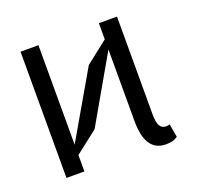

<svg xmlns="http://www.w3.org/2000/svg" viewBox="-100 -639 783 758"><g transform="rotate(-20 291.0 -260.0)"><path d="M134.8 -68.8V0H59.6V-530.3H134.8V-112.3L294.9 -388.7L388.7 -462.4V-530.3H464.8V-121.1Q464.8 -84.5 473.6 -70.6Q482.4 -56.6 500 -56.6Q503.9 -56.6 507.8 -57.6Q511.7 -58.6 514.6 -59.6L524.4 -3.9Q513.2 4.4 501.2 7.1Q489.3 9.8 474.6 9.8Q388.7 9.8 388.7 -119.1V-419.9L229.5 -142.6Z"/></g></svg>

Font: Pretendard Light
Style: Regular
Weight: 300
Designer: Base glyphs from Inter by Rasmus Andersson; Hangeul glyphs from Noto Sans CJK(Source Han Sans) by Jang Soo-young and Kan
Foundry: Kil Hyung-jin
Version: Version 1.309